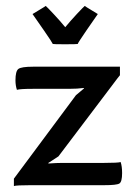

<svg xmlns="http://www.w3.org/2000/svg" viewBox="-20 -625 460 648"><path d="M310.1 -577.6Q299.8 -563.5 272 -522.7Q244.1 -481.9 242.2 -476.6Q239.7 -475.6 199.2 -475.6Q160.6 -475.6 158.2 -476.6Q156.2 -481.9 128.7 -521.7Q101.1 -561.5 89.8 -577.6Q90.3 -578.1 110.8 -590.3Q131.3 -602.5 134.3 -605Q138.7 -601.6 160.6 -578.1Q182.6 -554.7 200.2 -533.2Q217.8 -554.7 239.7 -578.1Q261.7 -601.6 266.1 -605Q269 -602.5 289.3 -590.3Q309.6 -578.1 310.1 -577.6ZM26.9 -22 236.3 -303.7 263.7 -326.7 262.7 -328.1Q241.7 -325.2 212.9 -325.2H91.8Q47.4 -325.2 37.1 -321.8Q32.2 -336.4 32.2 -354Q32.2 -384.8 42 -392.3Q51.8 -399.9 91.8 -399.9H271H384.8V-371.1Q383.3 -370.1 351.1 -327.1L177.2 -97.2L142.6 -74.7L144 -73.2Q171.9 -75.2 191.9 -75.2H332Q378.4 -75.2 387.2 -78.1Q392.1 -63.5 392.1 -41Q392.1 -11.2 382.8 -5.6Q373.5 0 332 0H84Q35.6 0 26.9 2.9Z"/></svg>

Font: Nikodecs
Style: Medium
Weight: 500
Version: Version 0.29